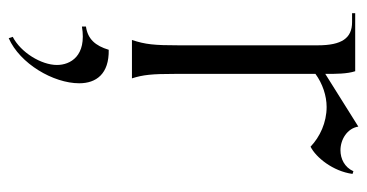

<svg xmlns="http://www.w3.org/2000/svg" viewBox="-216 -330 823 430"><g transform="rotate(90 195.0 -115.5)"><path d="M70 0H156C148 -25 146 -45 146 -95V-411C168 -427 195 -436 220 -436C255 -436 287 -421 309 -400C333 -412 364 -450 370 -494L364 -496C355 -476 336 -467 317 -467C293 -467 268 -482 264 -507L146 -433C146 -457 146 -482 140 -500H10V-493H30C66 -493 82 -470 82 -416V-105C82 -50 80 -30 70 0ZM63 267 66 276C123 251 167 176 167 118C167 80 146 51 92 52C83 82 68 99 40 103V112C106 101 126 138 126 168C126 203 98 249 63 267Z"/></g></svg>

Font: Sinistre
Style: Regular
Weight: 400
Designer: Jules Durand
Foundry: Collletttivo
Version: Version 69.420;Glyphs 3.2 (3217)